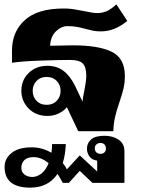

<svg xmlns="http://www.w3.org/2000/svg" viewBox="-20 -602 648 881"><path d="M553 -253Q553 -222 546.5 -195Q540 -168 527 -130Q514 -92 507.5 -63Q501 -34 500 0H339L287 -110Q272 -92 248.5 -81Q225 -70 198 -70Q145 -70 111.5 -104Q78 -138 78 -186Q78 -234 111.5 -267Q145 -300 198 -300Q240 -300 270.5 -277.5Q301 -255 324 -209L359 -135Q359 -150 367 -186Q376 -233 376 -254Q376 -294 360 -310.5Q344 -327 301 -327Q252 -327 166 -324Q80 -321 35 -314V-370Q35 -456 93.5 -509.5Q152 -563 272 -563Q302 -563 330.5 -557.5Q359 -552 366 -551Q407 -542 426 -542Q448 -542 468 -550Q488 -558 514 -582L564 -506Q506 -458 444 -458Q422 -458 407 -461Q392 -464 370 -470Q348 -476 331 -479Q314 -482 289 -482Q261 -482 236.5 -458Q212 -434 210 -392L315 -394Q432 -394 492.5 -364.5Q553 -335 553 -253ZM258 -185Q258 -212 240.5 -230.5Q223 -249 194 -249Q165 -249 147.5 -230.5Q130 -212 130 -185Q130 -158 147.5 -139.5Q165 -121 194 -121Q223 -121 240.5 -139.5Q258 -158 258 -185ZM551 93V237H404L346 182L296 237H268Q251 206 244 196Q201 259 119 259Q1 259 1 164Q1 126 33 100Q65 74 126 74Q173 74 216 99Q219 81 219 59H282Q280 108 268 146Q281 162 287 175L346 111L426 185V135Q402 132 390.5 116Q379 100 379 80Q379 55 398 38Q417 21 459 21Q498 21 524.5 39Q551 57 551 93ZM466 79Q466 67 459 60.5Q452 54 441 54Q430 54 422.5 60.5Q415 67 415 79Q415 91 422.5 97.5Q430 104 441 104Q452 104 459 97.5Q466 91 466 79ZM203 147Q170 119 134 119Q107 119 92.5 132Q78 145 78 168Q78 188 92.5 199Q107 210 128 210Q150 210 170 194.5Q190 179 203 147Z"/></svg>

Font: Taviraj Bold
Style: Regular
Weight: 700
Designer: Katatrad Team
Foundry: CadsonDemak
Version: Version 1.030